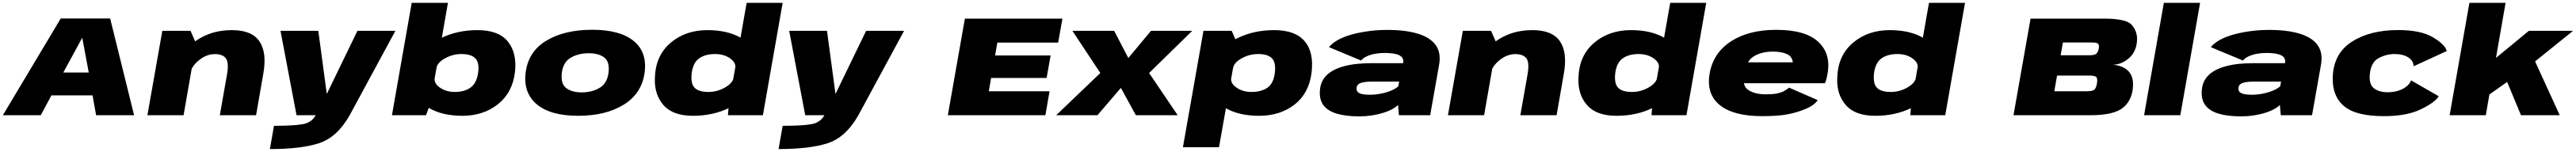

<svg xmlns="http://www.w3.org/2000/svg" viewBox="-35 -805 17982 1062"><path d="M-15 0H249.5L324 -138.5H611L636 0H901L734 -676H389ZM407 -298.5 538 -539.5H539.5L584.5 -298.5Z M994 0H1246.5L1334 -501L1295 -589.5H1098ZM1499.5 0H1752.5L1803.5 -293Q1829 -439.5 1775.5 -517Q1722 -594.5 1583.5 -594.5Q1417.5 -594.5 1300 -494.5Q1182.5 -394.5 1169 -322L1280 -259.5Q1293 -332 1348 -379.5Q1403 -427 1465 -427Q1520 -427 1542.2 -396.8Q1564.5 -366.5 1549 -280.5Z M2035 0H2406L2725 -589.5H2460L2247 -150H2246L2187 -589.5H1923ZM1849 236.5Q2066 236.5 2192.2 195.5Q2318.5 154.5 2406 0L2169.5 -1Q2141 51 2079 62.5Q2017 74 1877.5 74Z M2701 0H2939L2968 -79.5L3092 -785H2839ZM3193 4Q3340 4 3442 -77.8Q3544 -159.5 3560 -304Q3574 -436 3509.8 -515.2Q3445.5 -594.5 3298.5 -594.5Q3157 -594.5 3043.8 -538.8Q2930.5 -483 2922 -434L3011.5 -329Q3017.5 -367.5 3071.5 -397.5Q3125.5 -427.5 3186 -427.5Q3253.5 -427.5 3282.8 -397.8Q3312 -368 3303 -299Q3293 -224.5 3250.2 -193.5Q3207.5 -162.5 3140 -162.5Q3079.5 -162.5 3036 -192.8Q2992.5 -223 2999.5 -262L2872.5 -156Q2863.5 -107 2957.5 -51.5Q3051.5 4 3193 4Z M4001 4Q4193.5 4 4319.5 -74Q4445.5 -152 4465 -299Q4483.5 -441.5 4387.8 -519.2Q4292 -597 4099.5 -597Q3906 -597 3779.8 -521.5Q3653.5 -446 3634.5 -299Q3616.5 -156.5 3712.2 -76.2Q3808 4 4001 4ZM4026 -159.5Q3956.5 -159.5 3917 -190Q3877.5 -220.5 3887 -297.5Q3897 -373 3950.8 -403Q4004.5 -433 4074 -433Q4144 -433 4183 -403.5Q4222 -374 4213 -297.5Q4203 -221 4149 -190.2Q4095 -159.5 4026 -159.5Z M5046.5 0H5290.5L5428.5 -785H5177L5053 -79.5ZM4802 4Q4944 4 5055.2 -51.5Q5166.5 -107 5175.5 -156L5086 -262Q5079 -223.5 5025 -193Q4971 -162.5 4910 -162.5Q4842.5 -162.5 4813.8 -191.8Q4785 -221 4793.5 -295Q4803.5 -368 4846.2 -397.8Q4889 -427.5 4957 -427.5Q5018 -427.5 5061 -397.5Q5104 -367.5 5098 -329L5224 -434Q5233.5 -483 5139.8 -538.8Q5046 -594.5 4903.5 -594.5Q4749.5 -594.5 4645.2 -505.2Q4541 -416 4536.5 -260.5Q4531.5 -145 4596.8 -70.5Q4662 4 4802 4Z M5586 0H5957L6276 -589.5H6011L5798 -150H5797L5738 -589.5H5474ZM5400 236.5Q5617 236.5 5743.2 195.5Q5869.5 154.5 5957 0L5720.5 -1Q5692 51 5630 62.5Q5568 74 5428.5 74Z M6581.5 0H7262.5L7291.5 -167.5H6867.5L6883.5 -260.5H7271L7299 -417.5H6911.5L6927 -507.5H7351.5L7381.5 -675H6700.5Z M7338 0H7626L7789.5 -191L7894 0H8186L7986.5 -295L8287.5 -589.5H7999.5L7841.5 -399.5L7742.5 -589.5H7451L7646 -295Z M8222.5 223.5H8474.5L8602.5 -500L8563 -589.5H8366ZM8753.5 4Q8901 4 9001.5 -74.2Q9102 -152.5 9120.5 -296.5Q9138 -440 9072.2 -517.2Q9006.5 -594.5 8859 -594.5Q8717.5 -594.5 8604.2 -538.8Q8491 -483 8482.5 -434L8572.5 -329Q8578.5 -367.5 8632.8 -397.5Q8687 -427.5 8747 -427.5Q8815 -427.5 8844 -397.8Q8873 -368 8864 -295Q8854.5 -220.5 8811.5 -191.5Q8768.5 -162.5 8700.5 -162.5Q8640.5 -162.5 8596.8 -192.8Q8553 -223 8560 -262L8434 -156Q8424 -107 8518 -51.5Q8612 4 8753.5 4Z M9454 8Q9498 8 9539.2 1.8Q9580.5 -4.5 9616.5 -15.2Q9652.5 -26 9680 -40.5Q9707.5 -55 9724 -72L9730.5 0H9948.5L10010.5 -350.5Q10026 -435 9987.8 -489Q9949.5 -543 9863 -569.5Q9776.5 -596 9647 -596Q9586.5 -596 9525.2 -588.2Q9464 -580.5 9408.5 -566Q9353 -551.5 9310 -528.8Q9267 -506 9242 -475.5L9466.5 -382Q9481 -400.5 9507.5 -412.2Q9534 -424 9565.5 -429.5Q9597 -435 9628 -435Q9673 -435 9703.5 -428.5Q9734 -422 9748.5 -407.8Q9763 -393.5 9761 -370.5L9759.5 -363.5H9533.5Q9488.5 -363.5 9439.5 -358.8Q9390.5 -354 9345 -341.8Q9299.5 -329.5 9262.5 -307.8Q9225.5 -286 9203.2 -251.8Q9181 -217.5 9178.5 -169.5Q9174.5 -107.5 9204.8 -68.2Q9235 -29 9297.8 -10.5Q9360.5 8 9454 8ZM9527 -143Q9494 -143 9473 -147.8Q9452 -152.5 9442.8 -162.5Q9433.5 -172.5 9435 -189.5Q9435.5 -203 9443.2 -212Q9451 -221 9465 -225.8Q9479 -230.5 9499.2 -232.8Q9519.5 -235 9547 -235H9732L9726.5 -202.5Q9707.5 -185 9674.8 -171.5Q9642 -158 9602.8 -150.5Q9563.5 -143 9527 -143Z M10072.5 0H10325L10412.5 -501L10373.5 -589.5H10176.5ZM10578 0H10831L10882 -293Q10907.5 -439.5 10854 -517Q10800.5 -594.5 10662 -594.5Q10496 -594.5 10378.5 -494.5Q10261 -394.5 10247.5 -322L10358.5 -259.5Q10371.5 -332 10426.5 -379.5Q10481.5 -427 10543.5 -427Q10598.5 -427 10620.8 -396.8Q10643 -366.5 10627.5 -280.5Z M11493.5 0H11737.5L11875.5 -785H11624L11500 -79.5ZM11249 4Q11391 4 11502.2 -51.5Q11613.5 -107 11622.5 -156L11533 -262Q11526 -223.5 11472 -193Q11418 -162.5 11357 -162.5Q11289.5 -162.5 11260.8 -191.8Q11232 -221 11240.5 -295Q11250.5 -368 11293.2 -397.8Q11336 -427.5 11404 -427.5Q11465 -427.5 11508 -397.5Q11551 -367.5 11545 -329L11671 -434Q11680.5 -483 11586.8 -538.8Q11493 -594.5 11350.5 -594.5Q11196.5 -594.5 11092.2 -505.2Q10988 -416 10983.5 -260.5Q10978.5 -145 11043.8 -70.5Q11109 4 11249 4Z M12265.5 6.5 12292.5 -146Q12214.5 -146 12170 -176Q12124 -204 12140 -292Q12155.5 -380.5 12210 -413Q12265 -444.5 12338.5 -444.5Q12414 -444.5 12453.5 -419Q12475.5 -402 12480.5 -369.5H12132L12106.5 -223.5H12704.5Q12716.5 -253 12722.5 -292Q12747 -429.5 12657 -513.5Q12567.5 -596.5 12365 -596.5Q12171 -596.5 12047.5 -515.5Q11925 -435.5 11899.5 -292.5Q11874.5 -149 11970 -71Q12065.5 6.5 12265.5 6.5ZM12292.5 -146 12265.5 6.5Q12376 6.5 12441.5 -6Q12505.5 -17.5 12567 -43Q12628 -67.5 12654 -105.5L12454.5 -192.5Q12432.5 -176 12414 -166Q12393.5 -156.5 12367 -151.5Q12339.5 -146 12292.5 -146Z M13300 0H13544L13682 -785H13430.5L13306.5 -79.5ZM13055.5 4Q13197.5 4 13308.8 -51.5Q13420 -107 13429 -156L13339.5 -262Q13332.5 -223.5 13278.5 -193Q13224.5 -162.5 13163.5 -162.5Q13096 -162.5 13067.2 -191.8Q13038.5 -221 13047 -295Q13057 -368 13099.8 -397.8Q13142.5 -427.5 13210.5 -427.5Q13271.5 -427.5 13314.5 -397.5Q13357.5 -367.5 13351.5 -329L13477.5 -434Q13487 -483 13393.2 -538.8Q13299.5 -594.5 13157 -594.5Q13003 -594.5 12898.8 -505.2Q12794.5 -416 12790 -260.5Q12785 -145 12850.2 -70.5Q12915.5 4 13055.5 4Z M14020.5 0H14558Q14723.5 0 14787.5 -54.5Q14851.5 -109 14855 -208Q14857 -277.5 14817.2 -313.2Q14777.5 -349 14712.5 -352Q14778.5 -354.5 14830 -401.8Q14881.5 -449 14883 -531.5Q14883.5 -588 14845.8 -631.5Q14808 -675 14648.5 -675H14139.5ZM14305.5 -167.5 14324.5 -277H14552Q14593 -277 14600.5 -264Q14608 -251 14603 -222Q14598 -192 14586 -179.8Q14574 -167.5 14533 -167.5ZM14349.5 -419 14365.5 -508H14570Q14604 -508 14612 -498.2Q14620 -488.5 14615.5 -466Q14611.5 -443 14599.8 -431Q14588 -419 14554.5 -419Z M14932 0H15185L15323 -785H15070Z M15610 8Q15654 8 15695.2 1.8Q15736.5 -4.5 15772.5 -15.2Q15808.5 -26 15836 -40.5Q15863.5 -55 15880 -72L15886.5 0H16104.5L16166.5 -350.5Q16182 -435 16143.8 -489Q16105.5 -543 16019 -569.5Q15932.5 -596 15803 -596Q15742.5 -596 15681.2 -588.2Q15620 -580.5 15564.5 -566Q15509 -551.5 15466 -528.8Q15423 -506 15398 -475.5L15622.5 -382Q15637 -400.5 15663.5 -412.2Q15690 -424 15721.5 -429.5Q15753 -435 15784 -435Q15829 -435 15859.5 -428.5Q15890 -422 15904.5 -407.8Q15919 -393.5 15917 -370.5L15915.5 -363.5H15689.5Q15644.5 -363.5 15595.5 -358.8Q15546.5 -354 15501 -341.8Q15455.5 -329.5 15418.5 -307.8Q15381.5 -286 15359.2 -251.8Q15337 -217.5 15334.5 -169.5Q15330.5 -107.5 15360.8 -68.2Q15391 -29 15453.8 -10.5Q15516.5 8 15610 8ZM15683 -143Q15650 -143 15629 -147.8Q15608 -152.5 15598.8 -162.5Q15589.5 -172.5 15591 -189.5Q15591.5 -203 15599.2 -212Q15607 -221 15621 -225.8Q15635 -230.5 15655.2 -232.8Q15675.5 -235 15703 -235H15888L15882.5 -202.5Q15863.5 -185 15830.8 -171.5Q15798 -158 15758.8 -150.5Q15719.5 -143 15683 -143Z M16606.5 6.5Q16765.5 6.5 16864.2 -41.5Q16963 -89.5 16989 -132.5L16796 -243.5Q16782 -207 16737.2 -183.8Q16692.5 -160.5 16633 -160.5Q16574 -160.5 16538 -187Q16502 -213.5 16507.5 -283Q16514.5 -369 16568.2 -398.2Q16622 -427.5 16680 -427.5Q16739 -427.5 16775.8 -404.2Q16812.5 -381 16813.5 -342L17045 -448.5Q17034 -493 16949.2 -544Q16864.5 -595 16705.5 -595Q16508.5 -595 16381.8 -513Q16255 -431 16249 -267.5Q16244 -135 16326.8 -64.2Q16409.5 6.5 16606.5 6.5Z M17065 0H17317.5L17342.5 -145L17466.5 -232.5L17563 0H17833.5L17661.5 -376L17926.5 -589.5H17618L17388.5 -400.5L17455.5 -785H17203Z"/></svg>

Font: Anybody Expanded Black
Style: Italic
Weight: 900
Width: 7
Italic angle: -10°
Version: Version 1.113;gftools[0.9.25]